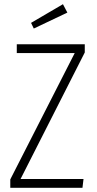

<svg xmlns="http://www.w3.org/2000/svg" viewBox="-20 -895 462 915"><path d="M384 -684V-645L78 -42H378L373 0H29V-40L336 -642H60V-684ZM280 -875 301 -835 141 -759 128 -786Z"/></svg>

Font: Fira Sans Extra Condensed ExtraLight
Style: Regular
Weight: 275
Width: 1
Designer: Carrois Corporate & Edenspiekermann AG
Foundry: Carrois Corporate GbR & Edenspiekermann AG
Version: Version 4.203